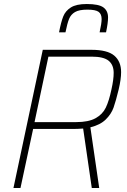

<svg xmlns="http://www.w3.org/2000/svg" viewBox="-20 -936 634 956"><path d="M193 -688H435Q515 -688 549 -659Q583 -630 583 -577Q583 -542 571 -491Q557 -433 545.5 -400.5Q534 -368 506.5 -341Q479 -314 430 -302L474 0H437L394 -296Q366 -294 349 -294H145L82 0H47ZM535 -491Q546 -540 546 -573Q546 -613 521 -633.5Q496 -654 436 -654H221L152 -328H359Q421 -328 456 -347.5Q491 -367 507 -400.5Q523 -434 535 -491ZM518 -849Q518 -822 508 -775H476Q486 -820 486 -841Q486 -866 471 -877Q456 -888 415 -888Q374 -888 353.5 -876Q333 -864 324 -842Q315 -820 306 -775H274Q284 -827 295 -854.5Q306 -882 333 -899Q360 -916 412 -916Q472 -916 495 -899Q518 -882 518 -849Z"/></svg>

Font: Saira Semi Condensed Thin
Style: Italic
Weight: 100
Width: 4
Italic angle: -12°
Designer: Hector Gatti with collaboration of the Omnibus-Type team
Foundry: Omnibus-Type
Version: Version 1.001; ttfautohint (v1.8)